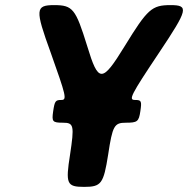

<svg xmlns="http://www.w3.org/2000/svg" viewBox="-20 -731 736 751"><path d="M529 -296C535 -336 533 -340 508 -340C482 -340 490 -357 603 -526C715 -694 720 -711 647 -711C574 -711 557 -696 468 -551C379 -406 365 -406 321 -551C276 -696 265 -711 192 -711C118 -711 117 -694 178 -526C238 -357 243 -340 220 -340C197 -340 194 -336 188 -296C182 -255 185 -251 227 -251C269 -251 271 -239 254 -126C236 -12 241 0 309 0C376 0 385 -12 403 -126C420 -239 427 -251 472 -251C517 -251 523 -255 529 -296Z"/></svg>

Font: Asimov Print
Style: AIt
Weight: 500
Designer: Google
Version: Version 2.000980: 2014